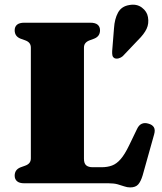

<svg xmlns="http://www.w3.org/2000/svg" viewBox="-20 -799 705 837"><path d="M390.5 -630.5 371.5 -623.5Q359 -619 352.5 -611.2Q346 -603.5 346 -591V-107Q346 -86.5 355.8 -78.2Q365.5 -70 384 -70H422.5Q448.5 -70 468.5 -77.5Q488.5 -85 506.2 -105.5Q524 -126 543 -165.5L577.5 -237Q585.5 -254 598.2 -259.5Q611 -265 627 -260Q644 -255.5 650.8 -244.2Q657.5 -233 652 -213.5L602 -35Q594 -8 582.5 5Q571 18 547.5 18Q534.5 18 521.8 13.5Q509 9 493 4.5Q477 0 454 0H86Q64.5 0 54.2 -9Q44 -18 44 -33Q44 -59.5 69.5 -69.5L89 -76.5Q102 -81 108.2 -88.8Q114.5 -96.5 114.5 -109V-591Q114.5 -603.5 108.2 -611.2Q102 -619 89 -623.5L69.5 -630.5Q44 -640.5 44 -667Q44 -682.5 54.2 -691.2Q64.5 -700 86 -700H374Q395.5 -700 405.8 -691.2Q416 -682.5 416 -667Q416 -640.5 390.5 -630.5ZM477 -676Q479.5 -716.5 494.5 -744Q509.5 -771.5 543.5 -777Q576 -783 598.5 -766Q621 -749 625 -724.5Q630 -696.5 619 -673.2Q608 -650 581.5 -624L515 -554Q507.5 -547.5 497.8 -544.8Q488 -542 480 -545Q471.5 -549.5 470 -557.8Q468.5 -566 469 -576Z"/></svg>

Font: Fraunces Black
Style: Regular
Weight: 900
Version: Version 1.000;[b76b70a41]